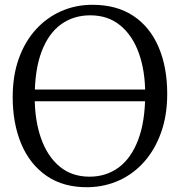

<svg xmlns="http://www.w3.org/2000/svg" viewBox="-20 -771 752 802"><path d="M349 11Q246 12.5 175.5 -35.8Q105 -84 69 -169.5Q33 -255 33 -365.5Q33 -455 58.5 -526.2Q84 -597.5 129.8 -647.8Q175.5 -698 236 -724.5Q296.5 -751 366 -751Q467 -751 536.5 -705Q606 -659 642.2 -575Q678.5 -491 678.5 -378.5Q678.5 -290 653.2 -218.5Q628 -147 583 -96Q538 -45 478.2 -17.8Q418.5 9.5 349 11ZM354 -33Q423.5 -33 475.8 -71.5Q528 -110 557.2 -187Q586.5 -264 586.5 -378.5Q586.5 -475 560 -549Q533.5 -623 482.2 -665Q431 -707 357 -707Q287.5 -707 235.2 -669.5Q183 -632 154 -556.2Q125 -480.5 125 -365.5Q125 -268 151.5 -193Q178 -118 229 -75.5Q280 -33 354 -33ZM635.5 -397V-348H79V-397Z"/></svg>

Font: Merriweather 36pt Light
Style: Regular
Weight: 300
Designer: Eben Sorkin
Foundry: Eben Sorkin
Version: Version 2.100